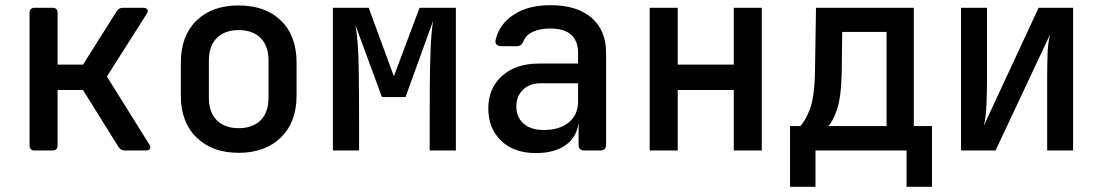

<svg xmlns="http://www.w3.org/2000/svg" viewBox="-20 -580 4240 740"><path d="M114 0Q94 0 94 -20V-530Q94 -550 114 -550H182Q202 -550 202 -530V-331H300L430 -537Q438 -550 454 -550H532Q544 -550 548 -543Q552 -536 545 -526L392 -285L555 -24Q562 -14 558 -7Q554 0 542 0H462Q446 0 437 -13L300 -233H202V-20Q202 0 182 0Z M900 9Q798 9 737.5 -50Q677 -109 677 -211V-339Q677 -442 737 -500.5Q797 -559 900 -559Q1003 -559 1063 -500.5Q1123 -442 1123 -339V-211Q1123 -109 1062.5 -50Q1002 9 900 9ZM900 -86Q954 -86 984.5 -116.5Q1015 -147 1015 -204V-346Q1015 -403 984.5 -433.5Q954 -464 900 -464Q846 -464 815.5 -433.5Q785 -403 785 -346V-204Q785 -147 815.5 -116.5Q846 -86 900 -86Z M1263 0V-550H1401L1498 -286L1597 -550H1737V0H1636V-90Q1636 -169 1636.5 -245.5Q1637 -322 1639.5 -387.5Q1642 -453 1649 -499L1543 -206H1452L1350 -483Q1361 -421 1362.5 -318.5Q1364 -216 1364 -90V0Z M2045 10Q1961 10 1911.5 -37.5Q1862 -85 1862 -162Q1862 -240 1915 -287.5Q1968 -335 2056 -335H2208V-375Q2208 -470 2101 -470Q2061 -470 2034 -457.5Q2007 -445 1998 -422Q1990 -402 1973 -402H1912Q1901 -402 1894.5 -408Q1888 -414 1890 -425Q1903 -485 1958.5 -522.5Q2014 -560 2102 -560Q2204 -560 2260 -511.5Q2316 -463 2316 -376V-22Q2316 0 2293 0H2232Q2210 0 2210 -22V-103H2209Q2202 -50 2159 -20Q2116 10 2045 10ZM2076 -79Q2137 -79 2172.5 -108.5Q2208 -138 2208 -188V-259H2064Q2021 -259 1995.5 -234Q1970 -209 1970 -170Q1970 -128 1998 -103.5Q2026 -79 2076 -79Z M2484 0V-550H2592V-331H2808V-550H2916V0H2808V-233H2592V0Z M3025 140V-94H3064Q3083 -112 3101 -158Q3119 -204 3121 -298L3125 -550H3502V-94H3572V140H3474V0H3123V140ZM3172 -94H3397V-457H3226L3224 -297Q3222 -205 3206 -158Q3190 -111 3172 -94Z M3684 0V-550H3784V-269Q3784 -225 3782 -177Q3780 -129 3772 -96L3983 -550H4116V0H4016V-281Q4016 -326 4017.5 -372Q4019 -418 4028 -449L3817 0Z"/></svg>

Font: Pitagon Sans Mono SemiBold
Style: Regular
Weight: 600
Monospace: yes
Designer: Travis Tran
Foundry: Pitagon
Version: Version 1.001; ttfautohint (v1.8.4.7-5d5b);gftools[0.9.26]